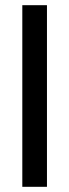

<svg xmlns="http://www.w3.org/2000/svg" viewBox="-20 -720 267 740"><path d="M66 0V-700H161V0Z"/></svg>

Font: Figtree Light Medium
Style: Regular
Weight: 500
Version: Version 2.001;gftools[0.9.30]